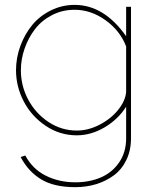

<svg xmlns="http://www.w3.org/2000/svg" viewBox="-20 -547 643 790"><path d="M45.9 -257.8Q45.9 -309.6 64 -358.4Q82 -407.2 113 -444.6Q144 -481.9 189.7 -504.4Q235.4 -526.9 287.1 -526.9Q408.2 -526.9 499 -397.9V-519H519V22Q519 71.8 500 111.1Q481 150.4 448.7 174.3Q416.5 198.2 376 210.7Q335.4 223.1 290 223.1Q202.6 223.1 149.7 191.2Q96.7 159.2 64.9 99.1L84 92.8Q114.3 148.9 168.7 176Q223.1 203.1 290 203.1Q348.1 203.1 394.8 183.1Q441.4 163.1 470.2 121.3Q499 79.6 499 22V-107.9Q465.8 -55.7 410.2 -22.9Q354.5 9.8 295.9 9.8Q226.1 9.8 167.7 -29.5Q109.4 -68.8 77.6 -129.9Q45.9 -190.9 45.9 -257.8ZM499 -168.9V-356Q474.1 -420.9 414.1 -463.9Q354 -506.8 287.1 -506.8Q236.3 -506.8 193.6 -484.6Q150.9 -462.4 123.5 -426.5Q96.2 -390.6 81.1 -346.7Q65.9 -302.7 65.9 -257.8Q65.9 -193.4 96.4 -136.5Q127 -79.6 180.2 -44.7Q233.4 -9.8 295.9 -9.8Q343.3 -9.8 389.9 -33.9Q436.5 -58.1 466.3 -95.2Q496.1 -132.3 499 -168.9Z"/></svg>

Font: Rawline Thin
Style: Regular
Weight: 250
Designer: Matt McInerney, Pablo Impallari, Rodrigo Fuenzalida
Foundry: Matt McInerney, Pablo Impallari, Rodrigo Fuenzalida
Version: Version 4.020;PS 004.020;hotconv 1.0.88;makeotf.lib2.5.64775